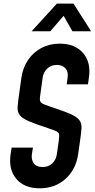

<svg xmlns="http://www.w3.org/2000/svg" viewBox="-20 -1002 512 1038"><path d="M194.5 16Q111.5 16 68.2 -35Q25 -86 37.5 -169L43 -204H158L152.5 -169Q148 -139.5 162.5 -119.2Q177 -99 210 -99Q241.5 -99 262.2 -118.2Q283 -137.5 287.5 -169L297.5 -239Q300 -257 300.2 -267.5Q300.5 -278 295.5 -284.2Q290.5 -290.5 277.2 -295.8Q264 -301 240 -309Q171 -331.5 135 -347.2Q99 -363 86.2 -380.2Q73.5 -397.5 75.2 -423.8Q77 -450 83.5 -494L95.5 -581Q103.5 -636.5 131.8 -678Q160 -719.5 204 -742.8Q248 -766 303 -766Q385.5 -766 429.2 -715.2Q473 -664.5 460.5 -581L455.5 -546H340.5L345.5 -581Q350.5 -613.5 334 -632.2Q317.5 -651 288 -651Q256.5 -651 235.8 -631.8Q215 -612.5 210.5 -581L198.5 -494Q195.5 -476 195.5 -465.8Q195.5 -455.5 200.5 -449.2Q205.5 -443 218.8 -437.5Q232 -432 256 -424Q325.5 -401.5 361.2 -385.5Q397 -369.5 409.5 -352Q422 -334.5 420.5 -308.2Q419 -282 412.5 -239L402.5 -169Q390.5 -86 334.2 -35Q278 16 194.5 16ZM151 -833 287.5 -982.5H377.5L472.5 -833H371.5L324 -916.5L252 -833Z"/></svg>

Font: Mohave SemiBold
Style: Italic
Weight: 600
Italic angle: -8°
Designer: Gumpita Rahayu
Foundry: Tokotype
Version: Version 2.003